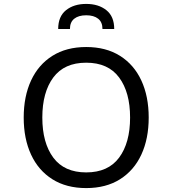

<svg xmlns="http://www.w3.org/2000/svg" viewBox="-20 -948 880 980"><path d="M101 -348Q101 -456 138.5 -537Q176 -618 247.5 -663Q319 -708 420 -708Q521 -708 592.5 -663Q664 -618 701.5 -537Q739 -456 739 -348Q739 -240 701.5 -159Q664 -78 592.5 -33Q521 12 420 12Q319 12 247.5 -33Q176 -78 138.5 -159Q101 -240 101 -348ZM644 -348Q644 -477 588 -552.5Q532 -628 420 -628Q308 -628 252 -552.5Q196 -477 196 -348Q196 -219 252 -143.5Q308 -68 420 -68Q532 -68 588 -143.5Q644 -219 644 -348ZM420 -928Q483 -928 523 -896Q563 -864 563 -800H503Q503 -835 481 -852.5Q459 -870 420 -870Q381 -870 359 -852.5Q337 -835 337 -800H277Q277 -864 317 -896Q357 -928 420 -928Z"/></svg>

Font: AmikoRegular
Style: Regular
Weight: 400
Designer: Pablo Impallari, Rodrigo Fuenzalida, Andres Torresi
Foundry: Impallari Type
Version: Version 1.000; ttfautohint (v1.3)